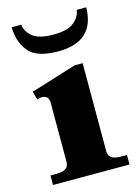

<svg xmlns="http://www.w3.org/2000/svg" viewBox="-110 -773 610 836"><g transform="rotate(-15 195.5 -355.0)"><path d="M27 -710H70Q73 -679 101.5 -655.5Q130 -632 195 -632Q260 -632 288.5 -656Q317 -680 320 -710H363Q361 -556 196 -556Q101 -556 64.5 -599Q28 -642 27 -710ZM23 -43H52Q106 -43 106 -82V-348Q106 -382 74 -382Q70 -382 53 -378L43 -415L249 -479H285V-82Q285 -43 339 -43H368V0H23Z"/></g></svg>

Font: Taviraj Bold
Style: Regular
Weight: 700
Designer: Katatrad Team
Foundry: CadsonDemak
Version: Version 1.030